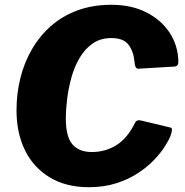

<svg xmlns="http://www.w3.org/2000/svg" viewBox="-20 -772 771 802"><path d="M445 -752Q528 -752 590 -721Q652 -690 687.5 -637Q723 -584 725 -517Q726 -495 709 -494L558 -485Q544 -484 542 -513Q538 -557 517 -585Q496 -613 445 -613Q400 -613 367.5 -590.5Q335 -568 313 -531Q291 -494 278.5 -449Q266 -404 260.5 -359Q255 -314 255 -276Q255 -201 282.5 -169Q310 -137 364 -137Q420 -137 466 -165.5Q512 -194 544 -259Q551 -274 572 -268L693 -239Q704 -236 692 -204Q686 -188 669 -161Q652 -134 624 -104.5Q596 -75 556.5 -49Q517 -23 465.5 -6.5Q414 10 351 10Q256 10 188 -31Q120 -72 84.5 -144Q49 -216 49 -311Q49 -381 65 -445.5Q81 -510 113 -565.5Q145 -621 192.5 -663Q240 -705 303.5 -728.5Q367 -752 445 -752Z"/></svg>

Font: Libre Franklin ExtraBold
Style: Italic
Weight: 800
Italic angle: -8°
Designer: Pablo Impallari, Rodrigo Fuenzalida, Nhung Nguyen
Foundry: Impallari Type
Version: Version 3.000